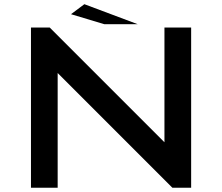

<svg xmlns="http://www.w3.org/2000/svg" viewBox="-20 -879 1040 899"><path d="M250 -537.1V0H125V-750H212.9L750 -212.9V-750H875V0H787.1ZM625 -765.6H468.8L312.5 -812.5L375 -859.4Z"/></svg>

Font: Xanmono
Style: Regular
Weight: 400
Designer: GGBotNet
Foundry: GGBotNet
Version: 1.00